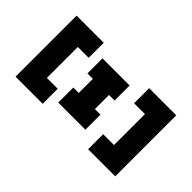

<svg xmlns="http://www.w3.org/2000/svg" viewBox="-200 -868 1001 1001"><g transform="rotate(-45 300.0 -367.5)"><path d="M75 -535V-735H525V-535H414V-615H186V-535ZM248 -282H137V-482H248V-442H352V-482H463V-282H352V-323H248ZM75 0V-200H186V-120H414V-200H525V0Z"/></g></svg>

Font: Iosevka Slab Heavy Extended
Style: Regular
Weight: 900
Width: 7
Monospace: yes
Designer: Belleve Invis
Foundry: Belleve Invis
Version: Version 11.1.0; ttfautohint (v1.8.3)